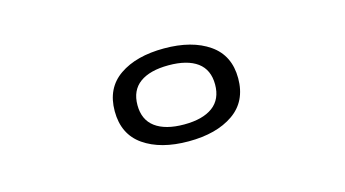

<svg xmlns="http://www.w3.org/2000/svg" viewBox="-44 -836 938 522"><g transform="rotate(-15 425.0 -575.0)"><path d="M610 -575.5Q610 -510.5 562.2 -477.5Q514.5 -444.5 436 -444.5Q357.5 -444.5 310 -477.5Q262.5 -510.5 262.5 -575.5Q262.5 -640.5 310 -673.2Q357.5 -706 436 -706Q514.5 -706 562.2 -673Q610 -640 610 -575.5ZM355 -513Q383.5 -492 436 -492Q488.5 -492 516.8 -513Q545 -534 545 -575.5Q545 -617 516.8 -637.8Q488.5 -658.5 436 -658.5Q383.5 -658.5 355 -637.8Q326.5 -617 326.5 -575.5Q326.5 -534 355 -513Z"/></g></svg>

Font: League Mono Wide
Style: Regular
Weight: 400
Width: 8
Designer: Tyler Finck
Foundry: The League of Moveable Type / Tyler Finck
Version: Version 2.210